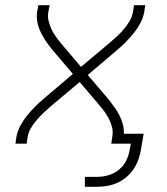

<svg xmlns="http://www.w3.org/2000/svg" viewBox="-20 -550 640 735"><path d="M305 165V127H352Q374 127 396 120.5Q418 114 436 99Q454 84 464 63Q474 42 477 20L481 0H406L410 -27Q413 -44 409.5 -60Q406 -76 399 -90.5Q392 -105 383 -118.5Q374 -132 363 -144L285 -236L173 -142Q159 -130 145.5 -117Q132 -104 120 -90Q108 -76 98.5 -60Q89 -44 86 -27L82 0H39L43 -27Q47 -48 57.5 -68Q68 -88 82 -105.5Q96 -123 112 -139.5Q128 -156 146 -171L259 -267L179 -361Q167 -376 156 -392Q145 -408 136.5 -425.5Q128 -443 123.5 -463Q119 -483 122 -504L127 -530H170L165 -504Q162 -486 166 -470Q170 -454 176.5 -439.5Q183 -425 192.5 -411.5Q202 -398 212 -386L290 -294L402 -388Q416 -400 430 -413Q444 -426 455.5 -440Q467 -454 476.5 -470Q486 -486 489 -504L493 -530H536L532 -503Q528 -482 517.5 -462Q507 -442 493 -424.5Q479 -407 463 -390.5Q447 -374 429 -359L316 -263L396 -169Q407 -155 417.5 -140.5Q428 -126 436.5 -109.5Q445 -93 450 -75.5Q455 -58 454 -38H530L520 20Q517 39 510.5 58.5Q504 78 492.5 95.5Q481 113 465 127Q449 141 430 149.5Q411 158 391.5 161.5Q372 165 352 165Z"/></svg>

Font: Iosevka Curly XLtEx
Style: Italic
Weight: 200
Width: 7
Italic angle: -9°
Monospace: yes
Designer: Belleve Invis
Foundry: Belleve Invis
Version: Version 11.1.0; ttfautohint (v1.8.3)